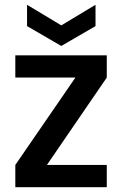

<svg xmlns="http://www.w3.org/2000/svg" viewBox="-20 -782 511 802"><path d="M176 -93H426V0H44V-93L295 -458H44V-551H426V-458ZM379 -673 236 -590 93 -673V-762L236 -676L379 -762Z"/></svg>

Font: Poppins-tnum Medium
Style: Regular
Weight: 500
Designer: Ninad Kale (Devanagari), Jonny Pinhorn (Latin)
Foundry: Indian Type Foundry
Version: Version 4.004